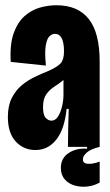

<svg xmlns="http://www.w3.org/2000/svg" viewBox="-20 -560 420 732"><path d="M115 12Q70 12 40 -20.5Q10 -53 10 -114Q10 -157 25 -186.5Q40 -216 63 -235Q86 -254 112 -266.5Q138 -279 161 -288Q200 -305 212 -319.5Q224 -334 224 -364Q224 -431 189 -431Q179 -431 169 -422Q159 -413 154.5 -387Q150 -361 155 -310L21 -324Q17 -391 32 -433Q47 -475 73.5 -498.5Q100 -522 132 -531Q164 -540 195 -540Q277 -540 318.5 -487.5Q360 -435 360 -325V-202Q360 -151 360 -100.5Q360 -50 360 0H239Q239 -36 240 -72Q241 -108 242 -145H234Q226 -67 194.5 -27.5Q163 12 115 12ZM176 -100Q191 -100 201 -115.5Q211 -131 216.5 -154Q222 -177 222 -199V-255Q205 -241 187 -229.5Q169 -218 156.5 -200.5Q144 -183 144 -151Q144 -122 154 -111Q164 -100 176 -100ZM360 136Q339 148 314 151Q289 154 265.5 147.5Q242 141 227 124Q212 107 212 80Q212 43 241.5 23.5Q271 4 312 7V-5H360V0Q326 8 311 21.5Q296 35 296 47Q296 60 307 63Q318 66 333 63.5Q348 61 360 56Z"/></svg>

Font: Bricolage Grotesque 48pt Condensed Bricolage Grotesque 48pt Condensed Regular
Style: Bold
Weight: 700
Width: 3
Designer: Mathieu Triay
Foundry: Atelier Triay
Version: Version 1.000; ttfautohint (v1.8.4.7-5d5b);gftools[0.9.32]